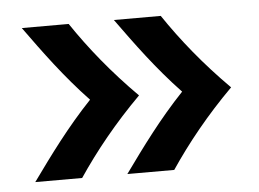

<svg xmlns="http://www.w3.org/2000/svg" viewBox="-37 -504 617 457"><g transform="rotate(-5 272.0 -275.0)"><path d="M514 -275C453 -336 403 -398 362 -459H250C294 -398 339 -336 397 -275C339 -214 294 -152 250 -91H362C403 -152 453 -214 514 -275ZM30 -91H142C183 -152 233 -214 294 -275C233 -336 183 -398 142 -459H30C74 -398 119 -336 177 -275C119 -214 74 -152 30 -91Z"/></g></svg>

Font: Hibana 45 SubMedium
Style: Regular
Weight: 500
Width: 6
Designer: pygmalion
Foundry: ybstudio
Version: Version 2021.007;FEAKit 1.0